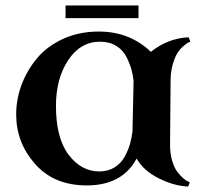

<svg xmlns="http://www.w3.org/2000/svg" viewBox="-20 -661 744 700"><path d="M340 -546Q453 -546 530 -472Q593 -522 668 -525L674 -509Q671 -508 666.5 -506Q662 -504 649.5 -493.5Q637 -483 628 -469.5Q619 -456 611 -430.5Q603 -405 602 -373Q600 -175 600 -133Q600 -101 607.5 -75.5Q615 -50 625.5 -36Q636 -22 646.5 -12.5Q657 -3 664 0L672 3L666 19Q614 17 558.5 -11Q503 -39 478 -83Q426 15 296 15Q177 15 108 -63Q39 -141 39 -244Q39 -299 58.5 -351.5Q78 -404 114.5 -448Q151 -492 209.5 -519Q268 -546 340 -546ZM342 -36Q374 -36 398 -51Q422 -66 435 -90.5Q448 -115 454 -136.5Q460 -158 463 -181L467 -366Q465 -386 459.5 -406.5Q454 -427 441.5 -452.5Q429 -478 404 -493.5Q379 -509 345 -509Q273 -509 228.5 -441.5Q184 -374 184 -275Q184 -158 230 -97Q276 -36 342 -36ZM485 -641V-595H219V-641Z"/></svg>

Font: Uncial Antiqua
Style: Regular
Weight: 400
Designer: Astigmatic (AOETI)
Foundry: Astigmatic (AOETI)
Version: Version 1.000